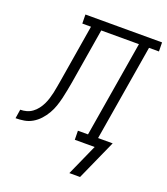

<svg xmlns="http://www.w3.org/2000/svg" viewBox="-221 -848 1009 1163"><g transform="rotate(20 283.0 -267.0)"><path d="M364 201 454 0H326L325 -58H390L493 -677H250L191 -320Q186 -293 181 -266Q176 -239 169.5 -212Q163 -185 154 -158.5Q145 -132 130.5 -107Q116 -82 96 -60Q76 -38 51 -23.5Q26 -9 -1.5 -4.5Q-29 0 -56 0L-47 -58Q-27 -58 -7 -63.5Q13 -69 30 -81.5Q47 -94 60 -111Q73 -128 82 -146.5Q91 -165 97 -184.5Q103 -204 107.5 -223.5Q112 -243 115 -262.5Q118 -282 122 -302L184 -677H128L127 -735H621L622 -677H558L455 -58H549L433 201Z"/></g></svg>

Font: Iosevka Etoile Light
Style: Italic
Weight: 300
Italic angle: -9°
Designer: Belleve Invis
Foundry: Belleve Invis
Version: Version 22.1.2; ttfautohint (v1.8.4)